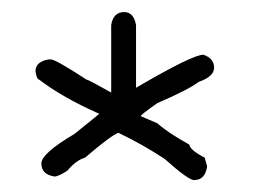

<svg xmlns="http://www.w3.org/2000/svg" viewBox="-20 -830 418 317"><path d="M185.1 -810.1Q200.7 -810.1 204.6 -788.6V-685.1Q297.9 -739.7 315.9 -739.7Q333.5 -733.4 333.5 -718.3Q333.5 -703.6 308.1 -694.8Q291.5 -682.1 239.7 -659.7Q212.4 -640.6 212.4 -638.2L239.7 -626.5Q257.3 -610.8 292.5 -591.3Q293.9 -582 317.9 -569.8L321.8 -556.2V-554.2Q318.4 -532.7 300.3 -532.7Q291 -532.7 251.5 -567.9Q212.4 -593.3 175.3 -610.8Q162.1 -605.5 120.6 -569.8Q105.5 -565.4 91.3 -548.3Q76.7 -538.6 69.8 -538.6Q48.3 -542 48.3 -560.1Q48.3 -576.7 103 -608.9L144 -642.1Q84 -668.5 44.4 -698.7Q40.5 -699.2 38.6 -712.4Q38.6 -728 60.1 -731.9H64Q71.8 -731.9 122.6 -698.7Q125.5 -698.7 163.6 -677.2V-788.6Q167 -810.1 185.1 -810.1Z"/></svg>

Font: CEF Fonts CJK
Style: Regular
Weight: 400
Designer: PartyBoss (派对大魔王)
Version: Release 2.25